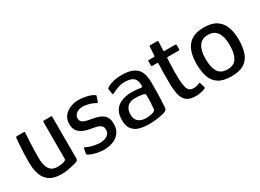

<svg xmlns="http://www.w3.org/2000/svg" viewBox="-27 -1110 2236 1651"><g transform="rotate(-30 1091.0 -284.0)"><path d="M249 4Q171 4 128.5 -26Q86 -56 69.5 -107.5Q53 -159 53 -220Q53 -264 54.5 -308Q56 -352 59 -391Q62 -430 64 -456Q65 -468 68.5 -470Q72 -472 82 -472H137Q147 -472 151 -471Q155 -470 153 -458Q153 -452 151.5 -427Q150 -402 148 -366Q146 -330 145 -290.5Q144 -251 144 -216Q144 -145 168.5 -106.5Q193 -68 250 -68Q257 -68 271 -69Q285 -70 300 -73Q315 -76 325 -82Q335 -88 335 -98V-460Q335 -464 336 -468Q337 -472 341 -472H413Q416 -472 419.5 -470.5Q423 -469 423 -463V-49Q423 -37 416.5 -31.5Q410 -26 390 -19Q380 -16 356 -10.5Q332 -5 303 -0.5Q274 4 249 4Z M524 -93Q525 -100 529.5 -99Q534 -98 539 -95Q555 -86 579 -79Q603 -72 627.5 -68Q652 -64 670 -64Q696 -64 718 -71.5Q740 -79 754 -96Q768 -113 768 -139Q768 -171 743 -185.5Q718 -200 660 -208Q623 -214 590.5 -227Q558 -240 538 -266Q518 -292 518 -335Q518 -382 542.5 -413.5Q567 -445 606.5 -461Q646 -477 691 -477Q727 -477 769.5 -467Q812 -457 837 -440Q843 -436 843.5 -433.5Q844 -431 842 -426L826 -379Q823 -369 812 -375Q792 -388 758 -398.5Q724 -409 691 -409Q653 -409 628.5 -390Q604 -371 604 -343Q604 -312 629.5 -299Q655 -286 702 -279Q733 -274 759.5 -266.5Q786 -259 807 -245Q828 -231 839.5 -208Q851 -185 851 -148Q851 -104 834.5 -75Q818 -46 791 -28Q764 -10 731.5 -2.5Q699 5 667 5Q651 5 623.5 1Q596 -3 568 -11.5Q540 -20 521 -32Q517 -35 515 -37.5Q513 -40 514 -44Z M1114 8Q1064 8 1021.5 -3.5Q979 -15 953 -47Q927 -79 927 -140Q927 -191 945 -224Q963 -257 992 -274.5Q1021 -292 1053 -299Q1085 -306 1113 -306Q1140 -306 1166.5 -303.5Q1193 -301 1210 -298Q1223 -295 1223 -315Q1223 -368 1195.5 -390Q1168 -412 1112 -412Q1074 -412 1039.5 -399.5Q1005 -387 983 -374Q975 -370 972 -371Q969 -372 968 -379L961 -422Q960 -431 961.5 -434Q963 -437 969 -441Q993 -457 1031 -467Q1069 -477 1114 -477Q1179 -477 1217.5 -462Q1256 -447 1275.5 -421.5Q1295 -396 1301.5 -363.5Q1308 -331 1309 -295Q1309 -247 1308.5 -205.5Q1308 -164 1306.5 -124Q1305 -84 1301 -42Q1299 -33 1294.5 -27.5Q1290 -22 1277 -16Q1263 -10 1241.5 -5.5Q1220 -1 1197 2Q1174 5 1152 6.5Q1130 8 1114 8ZM1119 -50Q1128 -50 1142.5 -51.5Q1157 -53 1172.5 -56.5Q1188 -60 1199 -66Q1210 -72 1212 -81Q1215 -109 1217 -146Q1219 -183 1218 -215Q1218 -232 1206 -237Q1193 -242 1167.5 -244.5Q1142 -247 1115 -247Q1101 -247 1084 -243Q1067 -239 1051 -228Q1035 -217 1025 -195.5Q1015 -174 1015 -140Q1015 -110 1028 -90Q1041 -70 1064.5 -60Q1088 -50 1119 -50Z M1585 0Q1521 0 1490 -27Q1459 -54 1450 -103Q1441 -145 1440.5 -191Q1440 -237 1440 -285Q1440 -317 1441 -345Q1442 -373 1443 -404Q1443 -413 1435 -413H1387Q1382 -413 1380 -415Q1378 -417 1378 -423V-462Q1378 -468 1380 -470Q1382 -472 1388 -472H1437Q1443 -472 1444.5 -475Q1446 -478 1446 -485L1451 -567Q1451 -576 1459 -576H1528Q1532 -576 1535.5 -573.5Q1539 -571 1538 -567L1534 -485Q1533 -477 1534.5 -474.5Q1536 -472 1541 -472H1648Q1655 -472 1656.5 -470.5Q1658 -469 1658 -461V-423Q1658 -418 1655.5 -415.5Q1653 -413 1647 -413H1541Q1536 -413 1533.5 -410.5Q1531 -408 1531 -401Q1530 -371 1529 -340Q1528 -309 1527 -277Q1527 -238 1528 -197.5Q1529 -157 1538 -120Q1544 -94 1558.5 -81.5Q1573 -69 1603 -69Q1616 -69 1629.5 -72.5Q1643 -76 1654 -80Q1663 -85 1665.5 -83.5Q1668 -82 1670 -75L1683 -33Q1686 -27 1681.5 -23Q1677 -19 1665 -14Q1654 -10 1639 -6.5Q1624 -3 1609.5 -1.5Q1595 0 1585 0Z M1934 6Q1851 6 1805 -25Q1759 -56 1741.5 -111.5Q1724 -167 1724 -237Q1724 -307 1743.5 -361.5Q1763 -416 1809 -447Q1855 -478 1934 -478Q2013 -478 2059 -447Q2105 -416 2124.5 -361.5Q2144 -307 2144 -237Q2144 -167 2126.5 -112Q2109 -57 2063.5 -25.5Q2018 6 1934 6ZM1933 -63Q2000 -63 2026.5 -108.5Q2053 -154 2053 -236Q2053 -317 2024 -361Q1995 -405 1933 -405Q1872 -405 1842.5 -361Q1813 -317 1813 -236Q1813 -153 1840 -108Q1867 -63 1933 -63Z"/></g></svg>

Font: Glory Thin Medium
Style: Regular
Weight: 500
Version: Version 1.011